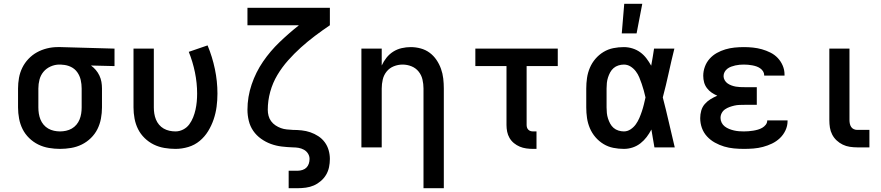

<svg xmlns="http://www.w3.org/2000/svg" viewBox="-20 -776 4640 1011"><path d="M296 8Q267 8 237.5 3Q208 -2 181.5 -15Q155 -28 133.5 -49Q112 -70 99 -96Q86 -122 80.5 -151.5Q75 -181 75 -210V-310Q75 -338 80 -366Q85 -394 97.5 -419.5Q110 -445 130 -466Q150 -487 174.5 -500.5Q199 -514 227 -521Q255 -528 283 -528H300L583 -520V-428L459 -431Q473 -421 484.5 -407.5Q496 -394 503.5 -378Q511 -362 514 -345Q517 -328 517 -310V-210Q517 -181 511.5 -151.5Q506 -122 493 -96Q480 -70 458.5 -49Q437 -28 410.5 -15Q384 -2 354.5 3Q325 8 296 8ZM296 -84Q312 -84 328 -87.5Q344 -91 358 -99Q372 -107 382.5 -119.5Q393 -132 399 -147Q405 -162 407.5 -178Q410 -194 410 -210V-310Q410 -333 405 -355Q400 -377 387 -395.5Q374 -414 353 -424Q332 -434 309 -435L300 -436H292Q269 -436 246.5 -426Q224 -416 209 -398Q194 -380 188 -357Q182 -334 182 -310V-210Q182 -194 184.5 -178Q187 -162 193 -147Q199 -132 209.5 -119.5Q220 -107 234 -99Q248 -91 264 -87.5Q280 -84 296 -84Z M904 8Q875 8 845.5 3Q816 -2 789.5 -15Q763 -28 741.5 -49Q720 -70 707 -96Q694 -122 688.5 -151.5Q683 -181 683 -210V-520H790V-210Q790 -194 792.5 -178Q795 -162 801 -147Q807 -132 817.5 -119.5Q828 -107 842 -99Q856 -91 872 -87.5Q888 -84 904 -84Q925 -84 944.5 -94Q964 -104 976.5 -121Q989 -138 997 -158Q1005 -178 1009.5 -198.5Q1014 -219 1016 -240Q1018 -261 1018 -283Q1018 -339 1006.5 -395Q995 -451 974 -503L1073 -537Q1098 -477 1111.5 -412.5Q1125 -348 1125 -283Q1125 -248 1120.5 -214Q1116 -180 1105 -147.5Q1094 -115 1076 -85.5Q1058 -56 1031.5 -34Q1005 -12 971.5 -2Q938 8 904 8Z M1500 215V123H1548Q1560 123 1572.5 119Q1585 115 1593.5 106.5Q1602 98 1606 86Q1610 74 1610 61Q1610 46 1602 33Q1594 20 1580.5 12.5Q1567 5 1552 2.5Q1537 0 1522 0Q1492 -1 1463 -4.5Q1434 -8 1406.5 -18Q1379 -28 1354.5 -45.5Q1330 -63 1313.5 -87Q1297 -111 1290 -140Q1283 -169 1283 -198Q1283 -266 1305 -331Q1327 -396 1365 -451.5Q1403 -507 1452 -554Q1501 -601 1554 -643H1283V-735H1717V-643Q1677 -616 1638.5 -587Q1600 -558 1564.5 -526Q1529 -494 1497 -458Q1465 -422 1440.5 -381Q1416 -340 1403 -293Q1390 -246 1390 -198Q1390 -182 1394 -166.5Q1398 -151 1407.5 -138Q1417 -125 1430.5 -116Q1444 -107 1459 -101.5Q1474 -96 1490 -94.5Q1506 -93 1522 -92Q1545 -92 1568.5 -89.5Q1592 -87 1614 -79.5Q1636 -72 1656 -59Q1676 -46 1690 -27Q1704 -8 1710.5 15Q1717 38 1717 61Q1717 83 1712.5 104.5Q1708 126 1697 144.5Q1686 163 1669 177.5Q1652 192 1632.5 200.5Q1613 209 1591 212Q1569 215 1548 215Z M2210 215V-310Q2210 -334 2204.5 -357.5Q2199 -381 2184 -399.5Q2169 -418 2146.5 -427Q2124 -436 2100 -436Q2076 -436 2053.5 -427Q2031 -418 2016 -399.5Q2001 -381 1995.5 -357.5Q1990 -334 1990 -310V0H1883V-520H1990V-431Q2000 -453 2015 -472Q2030 -491 2050.5 -504Q2071 -517 2095 -522.5Q2119 -528 2143 -528Q2169 -528 2195 -521Q2221 -514 2242 -498.5Q2263 -483 2278 -461Q2293 -439 2302 -414Q2311 -389 2314 -362.5Q2317 -336 2317 -310V215Z M2805 8H2787Q2769 8 2751 5.5Q2733 3 2716.5 -4Q2700 -11 2686 -22.5Q2672 -34 2663 -49.5Q2654 -65 2650.5 -82.5Q2647 -100 2647 -118V-428H2483V-520H2917V-428H2753V-118Q2753 -111 2755 -104.5Q2757 -98 2762 -93Q2767 -88 2773.5 -86Q2780 -84 2787 -84H2805Z M3265 8Q3237 8 3209.5 2.5Q3182 -3 3158 -17.5Q3134 -32 3115.5 -53.5Q3097 -75 3086 -101Q3075 -127 3071 -154.5Q3067 -182 3067 -210V-310Q3067 -338 3071 -365.5Q3075 -393 3086 -419Q3097 -445 3115.5 -466.5Q3134 -488 3158 -502.5Q3182 -517 3209.5 -522.5Q3237 -528 3265 -528Q3288 -528 3310.5 -521Q3333 -514 3351.5 -500.5Q3370 -487 3384 -468.5Q3398 -450 3409 -430Q3413 -453 3417 -475.5Q3421 -498 3424 -520H3531Q3515 -456 3501 -391.5Q3487 -327 3470 -263Q3487 -198 3502 -132Q3517 -66 3533 0H3426Q3422 -23 3418 -46.5Q3414 -70 3410 -94Q3399 -73 3385 -54.5Q3371 -36 3352.5 -21.5Q3334 -7 3311.5 0.5Q3289 8 3265 8ZM3265 -84Q3284 -84 3300.5 -95Q3317 -106 3328 -121.5Q3339 -137 3346.5 -154.5Q3354 -172 3360 -190Q3366 -208 3370.5 -226.5Q3375 -245 3379 -263Q3375 -281 3370 -299Q3365 -317 3359 -334.5Q3353 -352 3346 -369Q3339 -386 3327.5 -401Q3316 -416 3300 -426Q3284 -436 3265 -436Q3251 -436 3236.5 -431.5Q3222 -427 3211 -417.5Q3200 -408 3193 -395Q3186 -382 3181.5 -368Q3177 -354 3175.5 -339.5Q3174 -325 3174 -310V-210Q3174 -195 3175.5 -180.5Q3177 -166 3181.5 -152Q3186 -138 3193 -125Q3200 -112 3211 -102.5Q3222 -93 3236.5 -88.5Q3251 -84 3265 -84ZM3254 -600 3267 -756H3362L3332 -600Z M3897 8Q3871 8 3844.5 5.5Q3818 3 3793 -4.5Q3768 -12 3744.5 -25Q3721 -38 3703 -57.5Q3685 -77 3676 -102Q3667 -127 3667 -154Q3667 -174 3672.5 -193.5Q3678 -213 3691 -228Q3704 -243 3721 -253.5Q3738 -264 3757 -272Q3741 -279 3727 -288.5Q3713 -298 3702.5 -312Q3692 -326 3687.5 -342.5Q3683 -359 3683 -377Q3683 -401 3691.5 -424.5Q3700 -448 3716.5 -466.5Q3733 -485 3754.5 -497Q3776 -509 3799.5 -516Q3823 -523 3847.5 -525.5Q3872 -528 3897 -528Q3921 -528 3945 -525.5Q3969 -523 3992 -516.5Q4015 -510 4037 -499Q4059 -488 4075.5 -470.5Q4092 -453 4101.5 -430.5Q4111 -408 4111 -384V-378H4004V-380Q4004 -391 3998 -400.5Q3992 -410 3982.5 -416.5Q3973 -423 3962.5 -426.5Q3952 -430 3941 -432Q3930 -434 3919 -435Q3908 -436 3897 -436Q3886 -436 3874.5 -435Q3863 -434 3852 -431.5Q3841 -429 3830 -425Q3819 -421 3810 -414Q3801 -407 3795.5 -397Q3790 -387 3790 -375Q3790 -364 3796 -353.5Q3802 -343 3811.5 -336.5Q3821 -330 3832 -326Q3843 -322 3854 -320Q3865 -318 3876.5 -317.5Q3888 -317 3900 -317H3965V-224H3900Q3887 -224 3873.5 -223.5Q3860 -223 3847 -220Q3834 -217 3821.5 -212.5Q3809 -208 3798 -200.5Q3787 -193 3780.5 -181Q3774 -169 3774 -155Q3774 -142 3780 -130Q3786 -118 3796.5 -110Q3807 -102 3819.5 -97Q3832 -92 3845 -89Q3858 -86 3871 -85Q3884 -84 3897 -84Q3909 -84 3921.5 -85Q3934 -86 3946.5 -88Q3959 -90 3971 -93.5Q3983 -97 3993.5 -103Q4004 -109 4012 -119Q4020 -129 4020 -142H4127V-138Q4127 -113 4116 -89.5Q4105 -66 4086.5 -48.5Q4068 -31 4045 -20Q4022 -9 3997.5 -2.5Q3973 4 3947.5 6Q3922 8 3897 8Z M4558 0H4494Q4474 0 4454.5 -3Q4435 -6 4417.5 -14.5Q4400 -23 4385.5 -36.5Q4371 -50 4362 -67.5Q4353 -85 4350 -104Q4347 -123 4347 -143V-520H4453V-143Q4453 -134 4455 -124.5Q4457 -115 4462 -107.5Q4467 -100 4475.5 -96Q4484 -92 4494 -92H4558Z"/></svg>

Font: Iosevka Aile Semibold
Style: Regular
Weight: 600
Designer: Belleve Invis
Foundry: Belleve Invis
Version: Version 31.1.0; ttfautohint (v1.8.4)